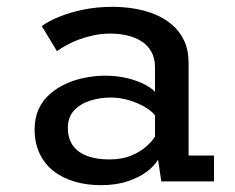

<svg xmlns="http://www.w3.org/2000/svg" viewBox="-20 -532 690 563"><path d="M276 11Q233.5 11 197.8 0.2Q162 -10.5 136 -31.2Q110 -52 95.8 -82.5Q81.5 -113 81.5 -152.5Q81.5 -186 93.2 -211.8Q105 -237.5 126 -256Q147 -274.5 173.5 -286.5Q200 -298.5 229.5 -304.2Q259 -310 288.5 -310Q324.5 -310 354.2 -302.5Q384 -295 404.8 -284Q425.5 -273 434.5 -262.5V-334.5Q434.5 -362 423.5 -381Q412.5 -400 394 -411.5Q375.5 -423 352.2 -428.2Q329 -433.5 303.5 -433.5Q278 -433.5 254.5 -428.5Q231 -423.5 210.5 -415.8Q190 -408 174 -399Q158 -390 147 -382L102.5 -455.5Q120.5 -469 151.5 -482Q182.5 -495 223.2 -503.5Q264 -512 310.5 -512Q341 -512 372.5 -507Q404 -502 432.8 -490.5Q461.5 -479 484.2 -459.8Q507 -440.5 520 -412.8Q533 -385 533 -347V-76H607.5V0H453L443.5 -64Q434.5 -47.5 412.5 -30.2Q390.5 -13 356 -1Q321.5 11 276 11ZM300.5 -64.5Q338 -64.5 365.2 -76Q392.5 -87.5 409.8 -103.2Q427 -119 434.5 -131.5V-193.5Q425.5 -206 405.2 -218Q385 -230 358.5 -238Q332 -246 305 -246Q273.5 -246 244.8 -237Q216 -228 197.5 -208.5Q179 -189 179 -157Q179 -125 194.2 -104.5Q209.5 -84 236.8 -74.2Q264 -64.5 300.5 -64.5Z"/></svg>

Font: Trispace Thin
Style: Regular
Weight: 400
Version: Version 1.210